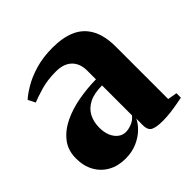

<svg xmlns="http://www.w3.org/2000/svg" viewBox="-145 -655 793 793"><g transform="rotate(-45 252.0 -258.0)"><path d="M155.5 11Q112.5 11 80 -7Q47.5 -25 29.2 -57.8Q11 -90.5 11 -135Q11 -182.5 37 -215.5Q63 -248.5 105.5 -268.8Q148 -289 199.2 -298Q250.5 -307 300.5 -307.5V-359.5Q300.5 -385.5 290.2 -405.2Q280 -425 259.2 -436.2Q238.5 -447.5 206.5 -447.5Q156.5 -447.5 117.8 -436Q79 -424.5 57 -415.5L41 -447Q57.5 -462.5 88.8 -481.2Q120 -500 164.8 -513.5Q209.5 -527 266.5 -527Q327 -527 368.5 -508.2Q410 -489.5 432 -449Q454 -408.5 454 -344.5V-39L495 -32V-6Q484.5 -4 464.8 -0.2Q445 3.5 421.5 6.5Q398 9.5 374 9.5Q340 9.5 321.8 1.5Q303.5 -6.5 303.5 -36V-75Q295 -55.5 274.5 -35.5Q254 -15.5 223.8 -2.2Q193.5 11 155.5 11ZM234.5 -66Q251 -66 270.2 -74Q289.5 -82 300.5 -97.5V-272Q254 -272 225 -257Q196 -242 182.5 -216Q169 -190 169 -156Q169 -129.5 177.5 -109.2Q186 -89 200.8 -77.5Q215.5 -66 234.5 -66Z"/></g></svg>

Font: Merriweather 120pt ExtraBold
Style: Regular
Weight: 800
Version: Version 2.100